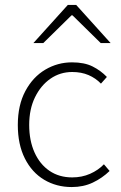

<svg xmlns="http://www.w3.org/2000/svg" viewBox="-20 -744 489 776"><path d="M270 12Q208 12 158.5 -17.5Q109 -47 80.5 -103.5Q52 -160 52 -239Q52 -319 82.5 -376Q113 -433 163 -462.5Q213 -492 271 -492Q321 -492 354 -475.5Q387 -459 412 -433L388 -406Q367 -428 338 -440.5Q309 -453 272 -453Q223 -453 184 -426Q145 -399 121.5 -351Q98 -303 98 -239Q98 -176 119.5 -128Q141 -80 180 -53.5Q219 -27 272 -27Q311 -27 344 -41.5Q377 -56 400 -80L423 -53Q393 -24 355 -6Q317 12 270 12ZM115 -570 254 -724H288L427 -570H387L273 -682H269L155 -570Z"/></svg>

Font: Source Sans 3 ExtraLight Light
Style: Regular
Weight: 300
Version: Version 3.052;hotconv 1.1.0;makeotfexe 2.6.0